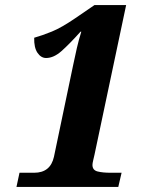

<svg xmlns="http://www.w3.org/2000/svg" viewBox="-20 -738 581 758"><path d="M45 0 57 -56H115Q179 -56 193 -119L269 -482Q276 -516 283.5 -548.5Q291 -581 301 -613H298Q254 -564 223 -536.5Q192 -509 162 -509Q142 -509 128 -529.5Q114 -550 115 -589Q147 -598 185 -613.5Q223 -629 277 -666L353 -718H478L353 -127Q351 -118 348 -105.5Q345 -93 345 -87Q345 -66 365.5 -61Q386 -56 416 -56H460L447 0Z"/></svg>

Font: Noto Serif SemiCondensed ExtraBold
Style: Italic
Weight: 800
Width: 4
Italic angle: -12°
Designer: Monotype Design Team
Foundry: Monotype Imaging Inc.
Version: Version 2.014; ttfautohint (v1.8.4.7-5d5b)